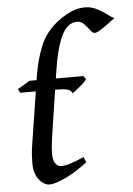

<svg xmlns="http://www.w3.org/2000/svg" viewBox="-54 -783 586 844"><g transform="rotate(-5 239.0 -361.0)"><path d="M478 -684.1Q464.4 -673.8 446 -660.2Q427.7 -646.5 411.4 -636.5Q395 -626.5 386.2 -626.5Q377.4 -626.5 367.2 -640.4Q356.9 -654.3 343.8 -668.2Q330.6 -682.1 313.5 -682.1Q268.6 -682.1 242.7 -625.2Q216.8 -568.4 202.6 -469.2L158.2 -178.2Q155.8 -161.6 154.3 -142.8Q152.8 -124 152.8 -113.8Q152.8 -84 163.3 -70.1Q173.8 -56.2 187.5 -56.2Q204.6 -56.2 228.8 -63.5Q252.9 -70.8 289.6 -87.4L299.3 -63.5Q249.5 -24.4 202.1 -2.2Q154.8 20 131.3 20Q105 20 84 -7.6Q63 -35.2 63 -78.1Q63 -96.7 64.2 -116.2Q65.4 -135.7 69.8 -163.1L114.3 -447.8Q125.5 -524.4 150.6 -588.1Q175.8 -651.9 236.3 -696.8Q262.2 -715.8 291.5 -729Q320.8 -742.2 351.6 -742.2Q380.9 -742.2 406 -729Q431.2 -715.8 449.5 -701.7Q467.8 -687.5 478 -684.1ZM330.6 -427.2Q324.2 -418 311 -406.2Q297.9 -394.5 285.2 -384.5Q272.5 -374.5 266.1 -371.1Q260.3 -384.8 244.4 -388.9Q228.5 -393.1 193.8 -393.1H36.6L28.3 -409.7L82.5 -441.9H319.8Z"/></g></svg>

Font: Gentium Book Plus
Style: Italic
Weight: 400
Italic angle: -8°
Designer: Victor Gaultney, Annie Olsen, Iska Routamaa, Becca Hirsbrunner
Foundry: SIL International
Version: Version 6.101